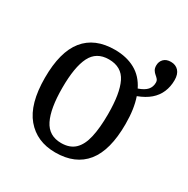

<svg xmlns="http://www.w3.org/2000/svg" viewBox="-148 -758 877 898"><g transform="rotate(30 290.5 -309.0)"><path d="M266 10Q166 10 108 -59Q50 -128 50 -269Q50 -409 105.5 -477.5Q161 -546 269 -546Q332 -546 378.5 -520.5Q425 -495 451 -442Q483 -453 497 -469Q511 -485 511 -508Q511 -519 505 -526Q499 -533 491.5 -539Q484 -545 478 -554.5Q472 -564 472 -579Q472 -600 485.5 -614Q499 -628 524 -628Q550 -628 565.5 -611Q581 -594 581 -562Q581 -527 568.5 -497.5Q556 -468 530.5 -446Q505 -424 465 -409Q475 -380 480 -345.5Q485 -311 485 -269Q485 -128 429.5 -59Q374 10 266 10ZM268 -42Q314 -42 341 -67.5Q368 -93 379.5 -144Q391 -195 391 -269Q391 -381 363.5 -437Q336 -493 267 -493Q200 -493 172 -437Q144 -381 144 -269Q144 -157 172.5 -99.5Q201 -42 268 -42Z"/></g></svg>

Font: Noto Serif SemiCondensed
Style: Regular
Weight: 400
Width: 4
Designer: Monotype Design Team
Foundry: Monotype Imaging Inc.
Version: Version 2.013